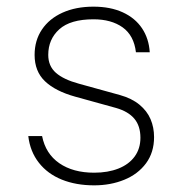

<svg xmlns="http://www.w3.org/2000/svg" viewBox="-20 -547 553 577"><path d="M65 -138H106.5Q117 -85 158.2 -56.5Q199.5 -28 263 -28Q304.5 -28 336 -40.5Q367.5 -53 384.8 -76.8Q402 -100.5 402 -133Q402 -168.5 383.8 -190.2Q365.5 -212 329 -222.5L206 -256.5Q146.5 -273 115.2 -302.8Q84 -332.5 84 -382Q84 -425.5 106 -458.2Q128 -491 168 -509Q208 -527 261 -527Q311.5 -527 348.8 -510Q386 -493 406.8 -462Q427.5 -431 430 -390H388.5Q382.5 -440.5 348.5 -464.8Q314.5 -489 261 -489Q191.5 -489 158.2 -459Q125 -429 125 -382Q125 -348.5 148 -328.2Q171 -308 217 -295.5L340 -261.5Q376 -251.5 399 -232.5Q422 -213.5 432.5 -188.8Q443 -164 443 -135Q443 -89 418.8 -56.2Q394.5 -23.5 353.5 -6.8Q312.5 10 263 10Q208.5 10 165.8 -7.2Q123 -24.5 96.8 -58Q70.5 -91.5 65 -138Z"/></svg>

Font: Public Sans VF
Style: Regular
Weight: 400
Designer: Pablo Impallari, Rodrigo Fuenzalida (Modified by Dan O. Williams and USWDS)
Version: Version 1.003